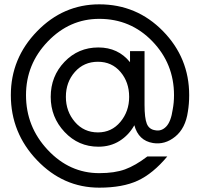

<svg xmlns="http://www.w3.org/2000/svg" viewBox="-20 -676 923 886"><path d="M438 -656Q611 -656 732 -532.5Q853 -409 853 -237Q853 -197 847 -161Q836 -84 788.5 -45.5Q741 -7 686 -16Q619 -27 600 -98Q574 -52 531.5 -25.5Q489 1 434 1Q342 1 278 -67Q214 -135 214 -229Q214 -324 277.5 -390.5Q341 -457 434 -457Q525 -457 580 -389V-440H647V-192Q647 -131 657.5 -105Q668 -79 696 -75Q725 -69 747 -92Q769 -115 777 -171Q783 -202 783 -237Q783 -382 683 -485.5Q583 -589 438 -589Q301 -589 200.5 -484.5Q100 -380 100 -237Q100 -91 200.5 16Q301 123 438 123Q509 123 557 105.5Q605 88 660 46H752Q686 125 616 157.5Q546 190 438 190Q272 190 151 63.5Q30 -63 30 -237Q30 -407 151 -531.5Q272 -656 438 -656ZM432 -65Q495 -65 535.5 -113.5Q576 -162 576 -229Q576 -297 536 -344Q496 -391 432 -391Q367 -391 325.5 -344Q284 -297 284 -229Q284 -162 325.5 -113.5Q367 -65 432 -65Z"/></svg>

Font: Arcon
Style: Regular
Weight: 400
Designer: M. Zarth
Foundry: martin zarth - visuelle & digitale kommunikation
Version: Version 1.131;PS 001.131;hotconv 1.0.70;makeotf.lib2.5.58329